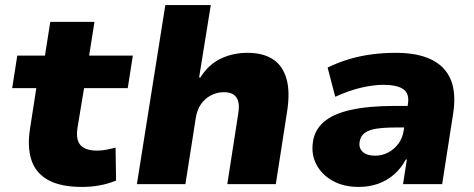

<svg xmlns="http://www.w3.org/2000/svg" viewBox="-20 -725 1867 756"><path d="M303 11Q219 11 170 -16Q121 -43 104 -94Q87 -145 98 -217L123 -378H28L48 -506H157L178 -639H352L331 -506H503L483 -378H311L285 -221Q278 -174 297.5 -153Q317 -132 362 -132Q380 -132 399 -135.5Q418 -139 435 -144L437 -14Q405 -1 372 5Q339 11 303 11Z M519 0 631 -705H810L764 -420H769Q801 -471 849 -494Q897 -517 955 -517Q1015 -517 1054 -492Q1093 -467 1108 -415Q1123 -363 1110 -283L1066 0H875L918 -277Q923 -307 918 -325.5Q913 -344 899 -353Q885 -362 861 -362Q834 -362 810.5 -349.5Q787 -337 771.5 -315Q756 -293 751 -261L710 0Z M1392 11Q1333 11 1290 -13Q1247 -37 1226 -77Q1205 -117 1212 -165Q1218 -212 1254 -244Q1290 -276 1360 -292Q1430 -308 1537 -308H1607L1594 -223H1538Q1494 -223 1463.5 -218.5Q1433 -214 1416 -201.5Q1399 -189 1396 -166Q1392 -142 1408.5 -127Q1425 -112 1457 -112Q1484 -112 1507.5 -124Q1531 -136 1548.5 -159Q1566 -182 1570 -214L1586 -314Q1593 -356 1568.5 -373.5Q1544 -391 1489 -391Q1451 -391 1403 -380Q1355 -369 1300 -344L1270 -459Q1311 -479 1354.5 -492Q1398 -505 1444 -511Q1490 -517 1539 -517Q1624 -517 1678.5 -490.5Q1733 -464 1755 -411Q1777 -358 1764 -276L1721 0H1567L1582 -97H1578Q1559 -62 1531.5 -38Q1504 -14 1469 -1.5Q1434 11 1392 11Z"/></svg>

Font: Nunito Sans 7pt Black
Style: Italic
Weight: 900
Italic angle: -9°
Version: Version 3.101;gftools[0.9.27]